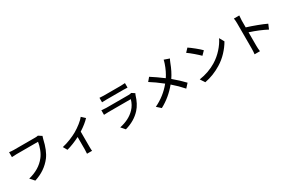

<svg xmlns="http://www.w3.org/2000/svg" viewBox="159 -2251 5683 3803"><g transform="rotate(-30 3000.0 -350.0)"><path d="M795.9 -714.8 873 -665Q867.2 -652.3 855.5 -607.4Q801.8 -366.2 706.1 -240.2Q557.6 -46.9 307.6 31.2L222.7 -63.5Q477.5 -126 613.3 -300.8Q662.1 -362.3 694.8 -447.8Q727.5 -533.2 738.3 -608.4H247.1Q202.1 -608.4 138.7 -603.5V-715.8Q195.3 -708 247.1 -708H732.4Q769.5 -708 795.9 -714.8Z M1717.8 -613.3 1796.9 -540Q1718.8 -454.1 1571.3 -359.4V-13.7Q1571.3 61.5 1576.2 82H1460Q1464.8 41 1464.8 -13.7V-297.9Q1307.6 -217.8 1164.1 -178.7L1111.3 -271.5Q1201.2 -291 1297.4 -329.6Q1393.6 -368.2 1460.9 -407.2Q1537.1 -451.2 1609.4 -508.8Q1681.6 -566.4 1717.8 -613.3Z M2819.3 -523.4 2888.7 -478.5Q2875 -447.3 2874 -445.3Q2821.3 -268.6 2726.6 -164.1Q2591.8 -13.7 2369.1 48.8L2291 -41Q2511.7 -86.9 2640.6 -220.7Q2720.7 -303.7 2752 -420.9H2243.2Q2187.5 -420.9 2136.7 -417V-521.5Q2214.8 -513.7 2243.2 -513.7H2754.9Q2793.9 -513.7 2819.3 -523.4ZM2227.5 -651.4V-753.9Q2273.4 -749 2323.2 -749H2712.9Q2768.6 -749 2810.5 -753.9V-651.4Q2772.5 -654.3 2711.9 -654.3H2323.2Q2269.5 -654.3 2227.5 -651.4Z M3706.1 -772.5 3826.2 -730.5Q3809.6 -703.1 3789.1 -650.4Q3728.5 -487.3 3646.5 -366.2Q3788.1 -248 3888.7 -140.6L3807.6 -51.8Q3706.1 -168 3579.1 -277.3Q3417 -78.1 3196.3 40L3105.5 -41Q3335.9 -150.4 3495.1 -346.7Q3337.9 -470.7 3219.7 -543L3287.1 -623Q3409.2 -545.9 3559.6 -433.6Q3633.8 -544.9 3683.6 -690.4Q3701.2 -743.2 3706.1 -772.5Z M4160.2 -667 4233.4 -745.1Q4288.1 -709 4368.2 -644Q4448.2 -579.1 4489.3 -536.1L4410.2 -455.1Q4368.2 -498 4290.5 -564.5Q4212.9 -630.9 4160.2 -667ZM4197.3 27.3 4129.9 -76.2Q4349.6 -109.4 4523.4 -215.8Q4638.7 -286.1 4730.5 -388.7Q4822.3 -491.2 4870.1 -592.8L4930.7 -484.4Q4873 -382.8 4782.7 -286.6Q4692.4 -190.4 4580.1 -122.1Q4394.5 -8.8 4197.3 27.3Z M5857.4 -353.5 5811.5 -245.1Q5652.3 -330.1 5433.6 -401.4V-91.8Q5433.6 -29.3 5442.4 36.1H5319.3Q5327.1 -20.5 5327.1 -91.8V-669.9Q5327.1 -730.5 5318.4 -782.2H5441.4Q5433.6 -693.4 5433.6 -669.9V-513.7Q5536.1 -482.4 5660.6 -435.5Q5785.2 -388.7 5857.4 -353.5Z"/></g></svg>

Font: GenEi Gothic M SemiBold
Style: Regular
Weight: 500
Designer: o_tamon (Modified); [Source Han Sans]
Ryoko NISHIZUKA  (kana & ideographs); Paul D. Hunt (Latin, Greek & Cyrillic); Wenl
Version: Version 1.1a;Original Version 1.004